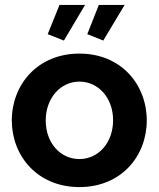

<svg xmlns="http://www.w3.org/2000/svg" viewBox="-20 -751 646 781"><path d="M240 -586 326 -731H222L174 -612ZM400 -586 487 -731H382L335 -612ZM28 -261C28 -117 132 10 303 10C474 10 577 -117 577 -261C577 -407 473 -533 303 -533C133 -533 28 -407 28 -261ZM303 -104C226 -104 166 -169 166 -261C166 -352 226 -419 303 -419C380 -419 440 -353 440 -262C440 -170 380 -104 303 -104Z"/></svg>

Font: FIGSv2-sans-serif
Style: Bold
Weight: 700
Designer: Matt McInerney, Pablo Impallari, Rodrigo Fuenzalida,Mirko Velimirovic
Foundry: Matt McInerney, Pablo Impallari, Rodrigo Fuenzalida
Version: Version 4.021;hotconv 1.0.109;makeotfexe 2.5.65596